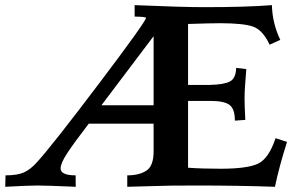

<svg xmlns="http://www.w3.org/2000/svg" viewBox="-51 -717 1165 737"><path d="M538.6 -313V-578.1L338.4 -313ZM1004.4 0Q865.2 -4.9 703.1 -4.9L601.1 -4.4L437.5 0V-43.9Q483.4 -43.9 511 -62Q538.6 -80.1 538.6 -135.3V-242.2H289.6Q232.9 -168.5 207.3 -129.4Q181.6 -90.3 181.6 -70.8Q181.6 -43.9 239.3 -43.9L239.7 0Q127.9 -4.9 91.8 -4.9Q60.1 -4.9 -30.8 0L-29.8 -43.9Q15.1 -43.9 40.3 -54.9Q65.4 -65.9 90.8 -94.2Q149.9 -159.2 329.6 -397Q509.3 -634.8 509.3 -648.4Q508.3 -652.8 465.8 -653.3V-697.3Q647.5 -689.5 735.4 -689.5Q894.5 -689.5 992.7 -697.3Q994.6 -627 1024.9 -564L983.9 -545.4Q958 -601.1 921.4 -614.5Q884.8 -627.9 793 -627.9Q758.8 -627.9 670.9 -625V-391.1H753.4Q808.1 -392.1 831.3 -404.1Q854.5 -416 855.5 -456.5L894.5 -451.7Q887.7 -372.6 887.7 -340.8Q887.7 -314 890.6 -256.8L850.6 -253.9Q850.6 -299.3 829.8 -314.5Q809.1 -329.6 757.8 -329.6H670.9V-73.2Q722.7 -69.3 795.9 -69.3Q897.9 -69.3 939.2 -88.6Q980.5 -107.9 1006.8 -186.5L1050.8 -172.4Q1020.5 -77.1 1004.4 0Z"/></svg>

Font: Kelvinch
Style: Bold
Weight: 700
Designer: Paul James Miller
Foundry: High-Logic / Made with FontCreator
Version: Version 3.501;March 28, 2021;FontCreator 13.0.0.2683 64-bit